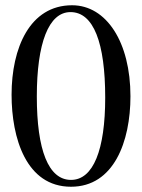

<svg xmlns="http://www.w3.org/2000/svg" viewBox="-20 -696 540 730"><path d="M476 -330C476 -535 385 -676 254 -676C93 -676 24 -513 24 -336C24 -172 79 14 250 14C413 14 476 -158 476 -330ZM380 -325C380 -127 335 -12 250 -12C164 -12 120 -126 120 -329C120 -532 165 -650 248 -650C336 -650 380 -533 380 -325Z"/></svg>

Font: XITS Math
Style: Regular
Weight: 400
Designer: MicroPress Inc., with final additions and corrections provided by Coen Hoffman, Elsevier (retired)
Version: Version 1.108